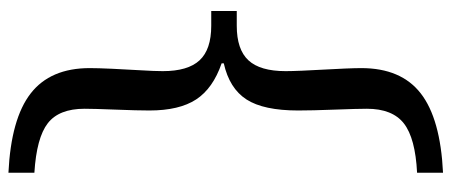

<svg xmlns="http://www.w3.org/2000/svg" viewBox="-320 -574 1045 444"><g transform="rotate(-90 202.0 -352.5)"><path d="M398 -386V-327H364Q309 -327 284 -300Q259 -273 259 -214Q259 -200 260 -176.5Q261 -153 262.5 -126.5Q264 -100 265 -76.5Q266 -53 266 -39Q266 53 207.5 98.5Q149 144 24 150V90Q104 86 138 59.5Q172 33 172 -26Q172 -35 171.5 -55.5Q171 -76 170 -100.5Q169 -125 168.5 -148Q168 -171 168 -185Q168 -265 193.5 -304.5Q219 -344 277 -357V-362Q219 -382 193.5 -421Q168 -460 168 -529Q168 -541 168.5 -562.5Q169 -584 170 -607.5Q171 -631 171.5 -650.5Q172 -670 172 -679Q172 -738 138.5 -764Q105 -790 24 -795V-855Q149 -849 207.5 -803.5Q266 -758 266 -667Q266 -649 264.5 -615.5Q263 -582 261 -549.5Q259 -517 259 -498Q259 -440 284 -413Q309 -386 364 -386Z"/></g></svg>

Font: Domine
Style: Regular
Weight: 400
Designer: Pablo Impallari, Rodrigo Fuenzalida, Brenda Gallo
Foundry: Pablo Impallari, Rodrigo Fuenzalida, Brenda Gallo
Version: Version 2.000;September 19, 2022;FontCreator 14.0.0.2877 64-